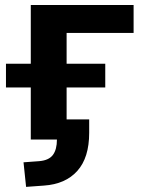

<svg xmlns="http://www.w3.org/2000/svg" viewBox="-20 -559 572 769"><path d="M74.2 91.1 137.9 86.4Q176 83 192 61.4Q208 39.8 208 0H103.3V-208.7H3.9V-303.7H103.3V-539.1H515.1V-427H246.8V-303.7H401.6V-208.7H246.8V-80.8H337.2V-27.1Q337.2 72.5 289.7 125.5Q242.2 178.5 156 184.3L84.5 189.5Z"/></svg>

Font: Min Sans VF VF
Style: Regular
Weight: 400
Designer: Jinseong-Kim, NotoSansCJK, Nunito
Foundry: Jinseong-Kim
Version: Version 1.420;Glyphs 3.1.2 (3151)